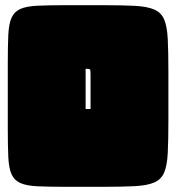

<svg xmlns="http://www.w3.org/2000/svg" viewBox="-20 -720 679 740"><path d="M629 -445V-255Q629 -178 626.5 -129.5Q624 -81 612.5 -54.5Q601 -28 574 -16.5Q547 -5 499 -2.5Q451 0 374 0H235Q168 0 125 -2Q82 -4 58.5 -14.5Q35 -25 24.5 -48.5Q14 -72 12 -115Q10 -158 10 -225V-475Q10 -543 12 -585.5Q14 -628 24.5 -651.5Q35 -675 58.5 -685.5Q82 -696 125 -698Q168 -700 235 -700H374Q451 -700 499 -697.5Q547 -695 574 -683.5Q601 -672 612.5 -645.5Q624 -619 626.5 -570.5Q629 -522 629 -445ZM329 -435Q329 -450 326.5 -452.5Q324 -455 310 -455V-300H329Z"/></svg>

Font: Badeen Display
Style: Regular
Weight: 400
Version: Version 1.000; ttfautohint (v1.8.4.7-5d5b)